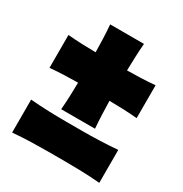

<svg xmlns="http://www.w3.org/2000/svg" viewBox="-189 -966 1066 1119"><g transform="rotate(30 343.5 -407.0)"><path d="M230 -252Q233.9 -300.3 235.6 -346.4Q237.3 -392.6 237.8 -435.1Q194.3 -434.6 147.2 -432.9Q100.1 -431.2 50.3 -426.8V-647.9Q100.1 -643.6 147.2 -641.8Q194.3 -640.1 237.8 -639.6Q237.3 -682.1 235.6 -728.3Q233.9 -774.4 230 -822.8H457.5Q453.6 -774.4 451.9 -728.3Q450.2 -682.1 449.2 -639.6Q492.7 -640.1 539.8 -641.8Q586.9 -643.6 636.7 -647.9V-426.8Q586.9 -431.2 539.8 -432.9Q492.7 -434.6 449.2 -435.1Q450.2 -392.6 451.9 -346.4Q453.6 -300.3 457.5 -252ZM50.3 8.8V-212.9Q114.7 -207.5 174.8 -205.6Q234.9 -203.6 288.1 -203.6H398.9Q452.1 -203.6 512.2 -205.6Q572.3 -207.5 636.7 -212.9V8.8Q572.3 3.4 512.2 1.7Q452.1 0 398.9 0H288.1Q234.9 0 174.8 1.7Q114.7 3.4 50.3 8.8Z"/></g></svg>

Font: Pinar-DS3-FD Black
Style: Regular
Weight: 900
Designer: Amin Abedi
Version: Version 3.000